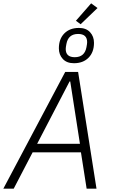

<svg xmlns="http://www.w3.org/2000/svg" viewBox="-41 -1128 673 1148"><path d="M542 -1080 441 -983 413 -1004 504 -1108ZM401 -750Q358 -750 334.5 -775.5Q311 -801 311 -839Q311 -895 343.5 -928Q376 -961 431 -961Q474 -961 497.5 -935.5Q521 -910 521 -872Q521 -816 488.5 -783Q456 -750 401 -750ZM406 -786Q465 -786 476 -846Q480 -866 480 -876Q480 -925 426 -925Q367 -925 356 -865Q352 -845 352 -835Q352 -786 406 -786ZM536 0H477L443 -217H154L41 0H-21L349 -698H426ZM437 -268 379 -641H375L181 -268Z"/></svg>

Font: IBM Plex Sans Light
Style: Italic
Weight: 300
Italic angle: -11.31°
Designer: Mike Abbink, Paul van der Laan, Pieter van Rosmalen
Foundry: Bold Monday
Version: Version 3.0